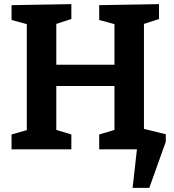

<svg xmlns="http://www.w3.org/2000/svg" viewBox="-20 -724 845 931"><path d="M36 0V-72L110 -93V-607L36 -627V-699L326 -704V-632L253 -608V-410H535V-607L461 -627V-699L751 -704V-632L678 -608V-93L751 -72V0H461V-72L535 -94V-307H253V-94L326 -72V0ZM601 -118 784 -73V-37L704 187H623L644 0H601Z"/></svg>

Font: Bitter
Style: Bold
Weight: 700
Designer: Sol Matas, and Bitter project Authors
Foundry: Sol Matas
Version: Version 2.001